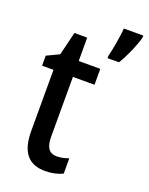

<svg xmlns="http://www.w3.org/2000/svg" viewBox="-145 -835 711 919"><g transform="rotate(20 211.0 -375.0)"><path d="M422 -750V-760H323C321 -724 306 -640 298 -612V-600H356C381 -639 411 -707 422 -750ZM230 -75C190 -75 173 -101 173 -155V-459H283V-540H173V-659H108L79 -540L16 -510V-459H74V-147C74 -36 120 10 201 10C235 10 266 3 290 -9V-87C271 -80 250 -75 230 -75Z"/></g></svg>

Font: Noto Sans Khmer UI Condensed Medium
Style: Regular
Weight: 500
Width: 3
Designer: Danh Hong and the Monotype Design Team
Foundry: Monotype Imaging Inc.
Version: Version 2.002